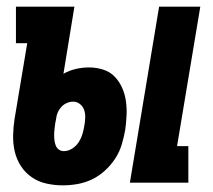

<svg xmlns="http://www.w3.org/2000/svg" viewBox="-20 -550 640 578"><path d="M371 0 459 -530H583L513 -110H547V0ZM169 8Q144 8 119.5 2.5Q95 -3 75.5 -16.5Q56 -30 43 -50Q30 -70 24.5 -93.5Q19 -117 19.5 -142.5Q20 -168 24 -193L62 -420H28V-530H204L171 -328Q189 -338 208.5 -342.5Q228 -347 248 -347Q270 -347 290.5 -340.5Q311 -334 325 -319.5Q339 -305 347.5 -286Q356 -267 359 -246Q362 -225 361 -203Q360 -181 357 -159Q353 -137 346.5 -115Q340 -93 327 -73Q314 -53 296 -36.5Q278 -20 257 -10Q236 0 213.5 4Q191 8 169 8ZM172 -95Q185 -95 197 -102.5Q209 -110 216.5 -121.5Q224 -133 228 -146Q232 -159 234 -172Q236 -183 236.5 -195.5Q237 -208 233.5 -218.5Q230 -229 221 -236.5Q212 -244 200 -244Q191 -244 181.5 -240Q172 -236 165 -228.5Q158 -221 154 -212Q150 -203 149 -193L146 -177Q145 -168 144 -160Q143 -152 143 -143.5Q143 -135 144 -127Q145 -119 148 -111.5Q151 -104 157.5 -99.5Q164 -95 172 -95Z"/></svg>

Font: Iosevka Slab XBdEx
Style: Italic
Weight: 800
Width: 7
Italic angle: -9°
Monospace: yes
Designer: Belleve Invis
Foundry: Belleve Invis
Version: Version 11.1.1; ttfautohint (v1.8.3)